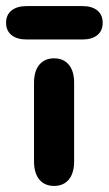

<svg xmlns="http://www.w3.org/2000/svg" viewBox="-61 -601 358 632"><path d="M51 -70Q51 -31 68.5 -10Q86 11 117 11Q148 11 165.5 -10Q183 -31 183 -70V-329Q183 -367 165.5 -388Q148 -409 117 -409Q86 -409 68.5 -388Q51 -367 51 -329ZM27 -581Q-5 -581 -23 -566.5Q-41 -552 -41 -526Q-41 -500 -23 -485.5Q-5 -471 27 -471H210Q242 -471 259.5 -485.5Q277 -500 277 -526Q277 -552 259.5 -566.5Q242 -581 210 -581Z"/></svg>

Font: Beiruti ExtraBold
Style: Regular
Weight: 800
Designer: Arlette Boutros
Foundry: Boutros
Version: Version 1.41